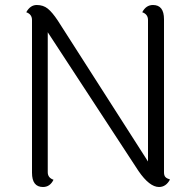

<svg xmlns="http://www.w3.org/2000/svg" viewBox="-20 -740 785 768"><path d="M108 -49V-660Q108 -683 85 -691Q101 -720 127 -720Q153 -720 171 -705.5Q189 -691 211 -658L572 -94V-660Q572 -683 549 -691Q564 -720 592 -720Q636 -720 636 -663V-51Q636 -38 641.5 -32Q647 -26 660 -22Q644 8 616 8Q578 8 534 -56L171 -611V-51Q171 -29 194 -21Q180 8 152 8Q108 8 108 -49Z"/></svg>

Font: Laila Light
Style: Regular
Weight: 300
Designer: Hitesh Malaviya
Foundry: Indian Type Foundry
Version: Version 1.302;PS 1.0;hotconv 1.0.78;makeotf.lib2.5.61930; tt